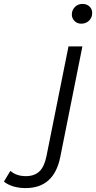

<svg xmlns="http://www.w3.org/2000/svg" viewBox="-195 -762 491 981"><path d="M-64 199Q-98 199 -126.5 190.5Q-155 182 -175 166L-142 111Q-111 138 -63 138Q-20 138 5.5 114.5Q31 91 42 38L155 -525H226L113 40Q81 199 -64 199ZM220 -641Q199 -641 185.5 -655Q172 -669 172 -688Q172 -710 187.5 -726Q203 -742 227 -742Q248 -742 262 -729Q276 -716 276 -696Q276 -672 260 -656.5Q244 -641 220 -641Z"/></svg>

Font: MOST Montserrat
Style: Italic
Weight: 400
Italic angle: -11.3°
Designer: Julieta Ulanovsky
Foundry: Julieta Ulanovsky
Version: Version 8.000;March 11, 2024;FontCreator 15.0.0.2926 64-bit